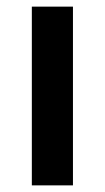

<svg xmlns="http://www.w3.org/2000/svg" viewBox="-20 -559 316 579"><path d="M76 0V-539H200V0Z"/></svg>

Font: Georama Extended Medium
Style: Regular
Weight: 500
Width: 7
Designer: Jean-Baptiste Levee
Foundry: Production Type
Version: Version 1.000